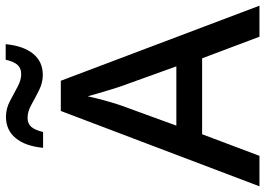

<svg xmlns="http://www.w3.org/2000/svg" viewBox="-152 -804 956 693"><g transform="rotate(-90 326.5 -458.0)"><path d="M540 0 462 -207H188L110 0H0L272 -717H381L652 0ZM361 -500Q358 -509 350.5 -532.5Q343 -556 336 -581Q329 -606 325 -620Q318 -588 308.5 -554Q299 -520 292 -500L219 -300H433ZM139 -781Q145 -845 174 -880Q203 -915 251 -915Q280 -915 307 -901Q334 -887 358.5 -873.5Q383 -860 405 -860Q426 -860 438 -873Q450 -886 457 -916H513Q507 -852 478.5 -817Q450 -782 402 -782Q374 -782 347 -795.5Q320 -809 295 -823Q270 -837 248 -837Q226 -837 214.5 -823.5Q203 -810 196 -781Z"/></g></svg>

Font: Noto Sans Syriac Medium
Style: Regular
Weight: 500
Designer: Patrick Giasson and the Monotype Design Team
Foundry: Monotype Imaging Inc.
Version: Version 3.000; ttfautohint (v1.8.4.7-5d5b)